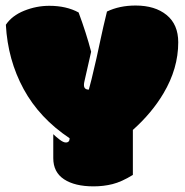

<svg xmlns="http://www.w3.org/2000/svg" viewBox="-20 -659 662 688"><path d="M215.8 -148.4Q207 -148.4 193.4 -158.9Q179.7 -169.4 170.9 -178.2V-92.3Q170.9 -42 209.5 -16.6Q248 8.8 315.4 8.8Q351.1 8.8 383.3 0.7Q415.5 -7.3 456.1 -32.2V-193.4Q524.4 -254.4 565.9 -324.7Q618.7 -413.6 618.7 -507.3Q618.7 -571.3 577.1 -605.2Q535.6 -639.2 465.8 -639.2Q408.2 -639.2 363.3 -617.7Q349.1 -559.6 340.1 -516.8Q331.1 -474.1 325.7 -450.2Q304.2 -356.4 298.3 -337.9Q280.8 -337.9 280.8 -354.5Q280.8 -360.8 282.7 -368.2L306.6 -473.6Q289.1 -540.5 261.7 -614.3Q217.8 -638.2 156.7 -638.2Q110.4 -638.2 66.7 -620.6Q22.9 -603 1 -570.3Q7.8 -444.3 64.7 -339.8Q121.6 -235.4 229.5 -163.6Q229.5 -148.4 215.8 -148.4Z"/></svg>

Font: Friends & Family
Style: Regular
Weight: 400
Designer: Sarang Kulkarni, Maithili Shingre, Noopur Datye
Foundry: Ek Type
Version: Version 1.000;hotconv 1.0.117;makeotfexe 2.5.65602